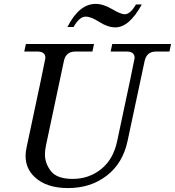

<svg xmlns="http://www.w3.org/2000/svg" viewBox="-20 -960 905 993"><path d="M332 12.7Q218.8 12.7 158.2 -45.4Q112.3 -89.4 112.3 -153.3Q112.3 -173.8 117.2 -196.3Q214.8 -652.8 214.8 -660.2Q214.8 -693.4 174.3 -693.4H105.5L113.8 -732.4H466.3L458 -693.4H369.6Q320.8 -693.4 310.5 -644.5L217.8 -208Q212.4 -183.1 212.4 -161.6Q212.4 -114.3 243.9 -74.5Q275.4 -34.7 355.5 -34.7Q439.5 -34.7 502.7 -85Q565.9 -135.3 585.9 -230Q676.3 -652.8 676.3 -660.2Q676.3 -693.4 635.7 -693.4H552.2L560.5 -732.4H864.7L856.4 -693.4H787.1Q738.3 -693.4 728 -644.5L639.6 -230Q615.2 -115.7 532 -51.5Q448.7 12.7 332 12.7ZM576.7 -818.4Q537.6 -818.4 494.1 -846.2Q450.7 -874 423.3 -874Q390.6 -874 360.4 -820.3H328.6Q389.6 -939.9 474.6 -939.9Q513.7 -939.9 559.3 -913.1Q605 -886.2 624.5 -886.2Q654.3 -886.2 683.1 -937H713.4Q648.4 -818.4 576.7 -818.4Z"/></svg>

Font: Munson
Style: Italic
Weight: 400
Italic angle: -12°
Designer: Paul James MIller
Foundry: High-Logic / Made with FontCreator
Version: Version 2.10;May 5, 2019;FontCreator 11.5.0.2430 64-bit